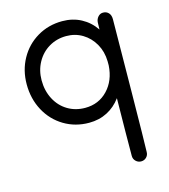

<svg xmlns="http://www.w3.org/2000/svg" viewBox="-118 -620 875 995"><g transform="rotate(-15 319.5 -123.0)"><path d="M565 -469Q564 -354 561 -81Q558 192 556 241Q556 258 544.5 269.5Q533 281 516 281Q500 281 488 269.5Q476 258 476 241Q476 144 479 -68Q449 -27 405.5 -4.5Q362 18 308 18Q234 18 174 -18Q114 -54 80 -117Q46 -180 46 -258Q46 -333 80 -394.5Q114 -456 174 -491.5Q234 -527 308 -527Q364 -527 409 -503Q454 -479 484 -435L485 -473Q486 -490 497 -502.5Q508 -515 524 -515Q542 -515 553.5 -503Q565 -491 565 -469ZM482 -243V-265Q481 -317 457.5 -358.5Q434 -400 395 -423.5Q356 -447 308 -447Q257 -447 215.5 -422.5Q174 -398 150 -354.5Q126 -311 126 -258Q126 -202 149.5 -157Q173 -112 214.5 -87Q256 -62 308 -62Q381 -62 429 -112.5Q477 -163 482 -243Z"/></g></svg>

Font: Tsukimi Rounded Medium
Style: Regular
Weight: 500
Designer: Takashi Funayama
Foundry: Takashi Funayama
Version: Version 1.032; ttfautohint (v1.8.3)